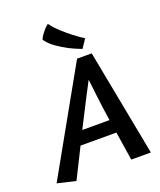

<svg xmlns="http://www.w3.org/2000/svg" viewBox="-206 -1023 942 1133"><g transform="rotate(-20 265.0 -456.5)"><path d="M-40 -19 75 8 169 -180H394L422 0H545L417 -669H325ZM381 -263H210Q252 -347 288 -416Q324 -485 347 -529Q352 -487 360 -417.5Q368 -348 381 -263ZM411 -766Q379 -786 347 -811Q320 -832 289 -860Q258 -888 233 -921Q216 -908 205 -894.5Q194 -881 186 -870Q177 -857 172 -843Q195 -811 230 -787Q265 -763 297 -746Q335 -727 375 -712Z"/></g></svg>

Font: Amaranth
Style: Italic
Weight: 400
Designer: Gesine Todt
Foundry: Gesine Todt
Version: Version 1.001